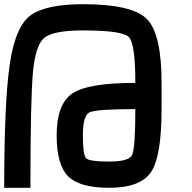

<svg xmlns="http://www.w3.org/2000/svg" viewBox="-20 -895 915 915"><path d="M375 -250Q375 -156.2 390.6 -140.6Q406.2 -125 500 -125Q593.8 -125 609.4 -156.2Q625 -187.5 625 -375Q437.5 -375 406.2 -359.4Q375 -343.8 375 -250ZM125 0H0Q0 -414.1 27.3 -593.8Q54.7 -773.4 128.9 -824.2Q203.1 -875 375 -875Q609.4 -875 679.7 -804.7Q750 -734.4 750 -500V-375Q750 -148.4 699.2 -74.2Q648.4 0 500 0Q359.4 0 304.7 -54.7Q250 -109.4 250 -250Q250 -398.4 324.2 -449.2Q398.4 -500 625 -500Q625 -687.5 593.8 -718.8Q562.5 -750 375 -750Q234.4 -750 191.4 -714.8Q148.4 -679.7 136.7 -546.9Q125 -414.1 125 0Z"/></svg>

Font: CraftyPE
Style: Regular
Weight: 400
Designer: Erek Butcher
Foundry: Haunted Coop
Version: Version 0.018;April 4, 2024;FontCreator 15.0.0.2962 64-bit